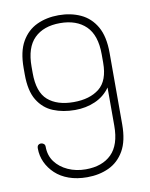

<svg xmlns="http://www.w3.org/2000/svg" viewBox="-83 -792 671 860"><g transform="rotate(-10 252.0 -362.5)"><path d="M244 6Q198 6 161.5 -7Q125 -20 100 -43.5Q75 -67 61.5 -96.5Q48 -126 48 -159Q48 -170 53 -174.5Q58 -179 65 -179Q72 -179 78 -174.5Q84 -170 84 -161Q84 -121 105.5 -92Q127 -63 163.5 -46.5Q200 -30 244 -30Q319 -30 361 -71.5Q403 -113 403 -200V-374Q377 -337 335 -318.5Q293 -300 243 -300Q188 -300 144 -318Q100 -336 74 -378.5Q48 -421 48 -496V-525Q48 -600 74 -645Q100 -690 144 -710.5Q188 -731 243 -731Q298 -731 342.5 -710.5Q387 -690 413 -645Q439 -600 439 -525V-200Q439 -125 413 -80Q387 -35 343 -14.5Q299 6 244 6ZM243 -336Q316 -336 359.5 -370.5Q403 -405 403 -487V-525Q403 -612 360.5 -653.5Q318 -695 243 -695Q168 -695 126 -653.5Q84 -612 84 -525V-496Q84 -409 126 -372.5Q168 -336 243 -336Z"/></g></svg>

Font: Dosis ExtraLight ExtraLight
Style: Regular
Weight: 250
Version: Version 3.001; ttfautohint (v1.8.2)